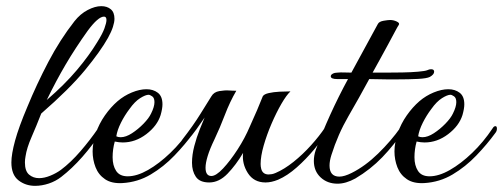

<svg xmlns="http://www.w3.org/2000/svg" viewBox="-20 -587 1635 624"><path d="M94 17Q63 17 40 -1Q17 -19 17 -59Q17 -86 29 -130Q41 -174 69 -240Q99 -313 137 -385.5Q175 -458 222 -518Q241 -542 265 -554.5Q289 -567 309 -567Q328 -567 340 -557Q352 -547 352 -526Q352 -515 347 -499.5Q342 -484 331 -464Q307 -421 256.5 -359.5Q206 -298 114 -218Q98 -177 82.5 -141.5Q67 -106 63 -79Q62 -74 61.5 -69Q61 -64 61 -59Q61 -31 74.5 -19.5Q88 -8 107 -8Q124 -8 143.5 -16Q163 -24 178 -35Q210 -59 241.5 -95.5Q273 -132 299 -170Q302 -175 306 -175Q312 -175 312 -167Q312 -163 309 -158Q281 -115 247.5 -77Q214 -39 179 -12Q161 2 138.5 9.5Q116 17 94 17ZM132 -262Q190 -312 230 -359.5Q270 -407 296 -450Q313 -477 319.5 -495Q326 -513 326 -522Q326 -533 318 -533Q299 -533 265 -487Q225 -431 193.5 -377.5Q162 -324 132 -262Z M378 8Q343 10 321.5 -4.5Q300 -19 290.5 -43.5Q281 -68 281 -95Q281 -110 284 -125Q287 -140 291 -153Q302 -185 321 -212Q340 -239 362 -258Q383 -276 408.5 -286.5Q434 -297 456 -297Q478 -297 493 -285.5Q508 -274 508 -248Q508 -234 502 -213Q491 -178 455.5 -151Q420 -124 379 -124Q367 -124 353 -127Q346 -102 346 -76Q346 -49 357.5 -31.5Q369 -14 395 -14Q425 -14 461 -34.5Q497 -55 533.5 -90Q570 -125 600 -170Q604 -177 609 -177Q614 -177 614 -169Q614 -161 609 -155Q582 -118 547 -81.5Q512 -45 470 -20Q428 5 378 8ZM372 -141Q389 -141 409 -154Q429 -167 446.5 -185Q464 -203 471 -218Q482 -240 482 -255Q482 -269 474.5 -274Q467 -279 463 -279Q453 -279 435.5 -268Q418 -257 401 -233Q385 -212 373 -188Q361 -164 358 -144Q364 -141 372 -141Z M660 6Q629 6 616.5 -12.5Q604 -31 604 -58Q604 -84 611.5 -112.5Q619 -141 629 -166Q639 -191 645 -205Q632 -186 618.5 -167Q605 -148 589 -130Q580 -120 572 -120Q568 -120 568 -124Q568 -128 573 -134Q608 -179 631.5 -217Q655 -255 667 -274Q675 -288 693 -291Q711 -294 724 -293Q728 -293 733 -292.5Q738 -292 748 -292Q727 -256 711 -214Q695 -172 677 -134Q662 -103 655 -80Q648 -57 648 -42Q648 -15 667 -15Q682 -15 705 -39.5Q728 -64 752 -101Q776 -138 792 -176Q804 -202 815.5 -229Q827 -256 834 -274Q838 -281 853.5 -284.5Q869 -288 888.5 -289Q908 -290 924 -290Q911 -278 894.5 -249.5Q878 -221 862.5 -185Q847 -149 837 -114Q827 -79 827 -54Q827 -50 827.5 -46Q828 -42 829 -38Q834 -20 853 -20Q858 -20 863.5 -21Q869 -22 876 -25Q904 -37 934 -61Q964 -85 991 -115Q1018 -145 1036 -172Q1045 -185 1051 -185Q1054 -185 1054 -181Q1054 -173 1046 -161Q1028 -134 1001.5 -102Q975 -70 944.5 -43Q914 -16 884 -3Q862 6 843 6Q805 6 785.5 -24.5Q766 -55 770 -90Q747 -51 719.5 -22.5Q692 6 660 6Z M1077 10Q1044 10 1022 -10.5Q1000 -31 1000 -64Q1000 -81 1006 -99Q1026 -154 1053 -213.5Q1080 -273 1111 -330H1077Q1055 -330 1055 -339Q1055 -344 1061.5 -347.5Q1068 -351 1077 -351Q1087 -352 1098 -351.5Q1109 -351 1122 -351L1208 -509Q1212 -517 1226.5 -519.5Q1241 -522 1248 -522Q1259 -522 1269.5 -517Q1280 -512 1276 -506Q1273 -502 1263.5 -484Q1254 -466 1241 -442Q1228 -418 1214.5 -393.5Q1201 -369 1191 -351H1234Q1259 -351 1287.5 -351.5Q1316 -352 1339 -354Q1362 -356 1369 -359Q1375 -362 1381 -362Q1391 -362 1391 -354Q1391 -345 1377 -337Q1367 -332 1338 -330.5Q1309 -329 1271 -329H1237Q1224 -329 1209 -329.5Q1194 -330 1180 -330Q1147 -269 1112.5 -209.5Q1078 -150 1057 -83Q1051 -64 1051 -49Q1051 -13 1083 -13Q1099 -13 1123 -25Q1167 -47 1209 -88Q1251 -129 1282 -173Q1287 -181 1293 -181Q1297 -181 1297 -176Q1297 -171 1293 -164Q1261 -116 1222.5 -76Q1184 -36 1135 -7Q1104 10 1077 10Z M1359 8Q1324 10 1302.5 -4.5Q1281 -19 1271.5 -43.5Q1262 -68 1262 -95Q1262 -110 1265 -125Q1268 -140 1272 -153Q1283 -185 1302 -212Q1321 -239 1343 -258Q1364 -276 1389.5 -286.5Q1415 -297 1437 -297Q1459 -297 1474 -285.5Q1489 -274 1489 -248Q1489 -234 1483 -213Q1472 -178 1436.5 -151Q1401 -124 1360 -124Q1348 -124 1334 -127Q1327 -102 1327 -76Q1327 -49 1338.5 -31.5Q1350 -14 1376 -14Q1406 -14 1442 -34.5Q1478 -55 1514.5 -90Q1551 -125 1581 -170Q1585 -177 1590 -177Q1595 -177 1595 -169Q1595 -161 1590 -155Q1563 -118 1528 -81.5Q1493 -45 1451 -20Q1409 5 1359 8ZM1353 -141Q1370 -141 1390 -154Q1410 -167 1427.5 -185Q1445 -203 1452 -218Q1463 -240 1463 -255Q1463 -269 1455.5 -274Q1448 -279 1444 -279Q1434 -279 1416.5 -268Q1399 -257 1382 -233Q1366 -212 1354 -188Q1342 -164 1339 -144Q1345 -141 1353 -141Z"/></svg>

Font: Gwendolyn
Style: Bold
Weight: 700
Designer: Robert E. Leuschke
Foundry: Robert E. Leuschke
Version: Version 1.010; ttfautohint (v1.8.3)